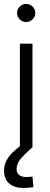

<svg xmlns="http://www.w3.org/2000/svg" viewBox="-33 -743 251 969"><path d="M67.4 0V-522.5H130.9V0ZM85.4 205.6Q39.6 205.6 13.4 182.9Q-12.7 160.2 -12.7 119.1Q-12.7 80.6 12 47.6Q36.6 14.6 88.9 -20L131.3 0Q89.4 36.1 70.1 60.3Q50.8 84.5 50.8 109.4Q50.8 127.9 62.5 139.2Q74.2 150.4 101.6 150.4Q108.9 150.4 116.7 149.7Q124.5 148.9 130.9 147.9L135.7 201.7Q124.5 203.1 111.8 204.3Q99.1 205.6 85.4 205.6ZM99.1 -631.8Q80.1 -631.8 66.7 -645.3Q53.2 -658.7 53.2 -677.2Q53.2 -696.3 66.7 -709.7Q80.1 -723.1 99.1 -723.1Q118.2 -723.1 131.6 -709.7Q145 -696.3 145 -677.2Q145 -658.7 131.6 -645.3Q118.2 -631.8 99.1 -631.8Z"/></svg>

Font: Inter 28pt Light
Style: Regular
Weight: 300
Designer: Rasmus Andersson
Foundry: rsms
Version: Version 4.001;git-66647c0bb